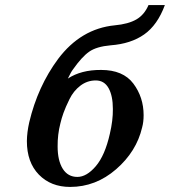

<svg xmlns="http://www.w3.org/2000/svg" viewBox="-20 -718 664 750"><path d="M215.8 -235.8Q204.6 -191.9 205.1 -146Q205.1 -90.8 225.1 -58.8Q245.1 -26.9 282.2 -26.9Q318.4 -26.9 354.2 -68.8Q390.1 -110.8 409.2 -195.8Q421.4 -247.6 420.9 -292Q420.9 -343.8 404.1 -373.8Q387.2 -403.8 354 -403.8Q320.8 -403.8 293.9 -383.3Q267.1 -362.8 251.5 -330.8Q235.8 -298.8 228 -276.9Q220.2 -254.9 215.8 -235.8ZM94.2 -240.2Q127.4 -380.4 207 -487.8Q295.9 -606 428.2 -619.1Q481.4 -624 512.7 -642.1Q543.9 -660.2 560.1 -698.2H624Q595.2 -620.1 543.2 -583.5Q491.2 -546.9 412.1 -541Q356.9 -536.1 328.4 -516.1Q299.8 -496.1 265.1 -446.8Q257.3 -437 245.1 -411.1Q296.9 -445.3 375 -444.8Q460.9 -444.8 501 -391.4Q541 -337.9 541 -268.1Q541 -241.2 535.2 -220.2Q513.2 -126 433.6 -56.9Q354 12.2 253.9 12.2Q178.7 12.2 131.8 -35.9Q85 -84 85 -167Q85.4 -201.2 94.2 -240.2Z"/></svg>

Font: Linux Libertine O
Style: Semibold Italic
Weight: 600
Italic angle: -11.5°
Designer: Philipp H. Poll
Foundry: Philipp H. Poll
Version: Version 5.1.2